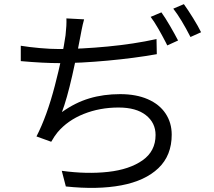

<svg xmlns="http://www.w3.org/2000/svg" viewBox="-20 -865 1040 935"><path d="M377.2 -718 371.4 -687.6Q358.2 -612.6 331.7 -496.7Q305.2 -380.8 281.6 -319.2Q346 -365.2 415 -385.9Q484 -406.6 565.2 -406.6Q643 -406.6 699.7 -381.9Q756.4 -357.2 786.3 -312.2Q816.2 -267.2 816.2 -209.2Q816.2 -108 751.5 -46.2Q686.8 15.6 570.8 37.5Q454.8 59.4 300.6 43L280.8 -33.2Q402.6 -16.4 506.6 -28Q610.6 -39.6 674.1 -84.2Q737.6 -128.8 737.6 -207.6Q737.6 -267 690.5 -304.2Q643.4 -341.4 557.4 -341.4Q466 -341.4 387.7 -310.1Q309.4 -278.8 260.2 -220.6Q246.6 -204.6 229.4 -174.6L157.6 -200.6Q208.6 -299.6 247.1 -447.7Q285.6 -595.8 299.2 -693.2Q304.8 -742.4 303.4 -775.4L389.6 -770.8Q382.6 -746.2 377.2 -718ZM269.4 -626.2Q376 -626.2 504.1 -638.4Q632.2 -650.6 742.2 -674.8L743.6 -601.2Q634.8 -581.8 503.3 -569.7Q371.8 -557.6 270.4 -557.6Q190.8 -557.6 81.2 -567.4V-642.2Q121.6 -635.6 173.6 -630.9Q225.6 -626.2 269.4 -626.2ZM847.2 -667.8 794.6 -643.8 786.6 -659.8Q769 -694 749.7 -727.4Q730.4 -760.8 713.6 -782.8L766 -804.8Q784.6 -779 807.9 -738.9Q831.2 -698.8 847.2 -667.8ZM959.2 -708 907.6 -684.8Q862.4 -773.2 823.8 -822.8L875.4 -844.8Q895 -817.8 920.1 -777.3Q945.2 -736.8 959.2 -708Z"/></svg>

Font: 寒蝉端黑体 Light
Style: Regular
Weight: 300
Designer: ChillDuanSans {Warren2060}; 
Source Han Sans {Ryoko NISHIZUKA 西塚涼子 (kana, bopomofo & ideographs); Paul D. Hunt (Latin, G
Foundry: ChillType&Adobe
Version: Version 1.300;Glyphs 3.3 (3306)